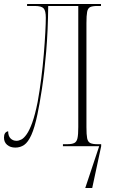

<svg xmlns="http://www.w3.org/2000/svg" viewBox="-20 -734 565 964"><path d="M57 7Q32 7 16 -6.5Q0 -20 0 -43Q0 -71 21 -75Q21 -51 33 -39Q45 -27 63 -27Q74 -27 87 -33.5Q100 -40 114 -60Q128 -80 142 -118.5Q156 -157 169 -222Q179 -277 187 -339.5Q195 -402 200 -462.5Q205 -523 207.5 -571Q210 -619 210 -645Q210 -680 199 -692Q188 -704 155 -704H116V-714H487V-704H469Q445 -704 433 -698.5Q421 -693 417.5 -674.5Q414 -656 414 -618V-96Q414 -58 417.5 -40Q421 -22 433 -16Q445 -10 469 -10H488V0L443 210H408L478 0H296V-10H317Q341 -10 353 -16Q365 -22 369 -40Q373 -58 373 -96V-704H222Q221 -583 212 -476Q203 -369 190.5 -287.5Q178 -206 168 -160Q154 -93 137.5 -56.5Q121 -20 101.5 -6.5Q82 7 57 7Z"/></svg>

Font: Noto Serif Display ExtraCondensed ExtraLight
Style: Regular
Weight: 200
Width: 2
Designer: Monotype Design Team
Foundry: Monotype Imaging Inc.
Version: Version 2.009